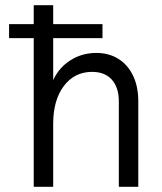

<svg xmlns="http://www.w3.org/2000/svg" viewBox="-20 -720 623 740"><path d="M15 -627H375V-573H15ZM335 -443Q267 -443 226 -388.5Q185 -334 185 -243L170 -339Q170 -388 194 -428.5Q218 -469 259.5 -492.5Q301 -516 351 -516Q400 -516 436.5 -493Q473 -470 493 -428Q513 -386 513 -329V0H438V-329Q438 -383 411 -413Q384 -443 335 -443ZM110 -700H185V0H110Z"/></svg>

Font: Uncut Sans Variable
Style: Regular
Weight: 400
Designer: Kasper Nordkvist
Foundry: UNCUT.wtf
Version: Version 1.303;Glyphs 3.1.2 (3151)